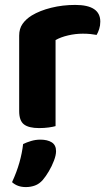

<svg xmlns="http://www.w3.org/2000/svg" viewBox="-20 -514 444 781"><path d="M206 -351V-226H58V-369Q58 -397 71.5 -416.5Q85 -436 109 -451Q142 -471 188.5 -482.5Q235 -494 286 -494Q388 -494 388 -426Q388 -410 383.5 -396Q379 -382 373 -372Q363 -374 348.5 -375.5Q334 -377 317 -377Q287 -377 257 -370Q227 -363 206 -351ZM58 -264 206 -261V-1Q196 2 178 4.5Q160 7 139 7Q97 7 77.5 -8Q58 -23 58 -62ZM154 218Q140 234 122.5 240.5Q105 247 85 247Q51 247 29 227Q48 186 59 147Q70 108 74 72Q88 65 106.5 59.5Q125 54 144 54Q173 54 190.5 65Q208 76 208 101Q208 117 199.5 139.5Q191 162 178.5 183Q166 204 154 218Z"/></svg>

Font: Baloo Bhaijaan 2
Style: Bold
Weight: 700
Designer: Sanskriti Dholi, Noopur Datye and Ek Type
Foundry: Ek Type
Version: Version 1.701